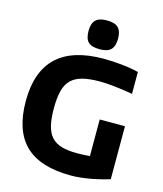

<svg xmlns="http://www.w3.org/2000/svg" viewBox="-142 -1095 1026 1212"><g transform="rotate(15 371.0 -489.5)"><path d="M406 -804Q354 -804 331.5 -825.5Q309 -847 309 -898Q309 -947 331.5 -969.5Q354 -992 406 -992Q458 -992 480 -969Q502 -946 502 -898Q502 -850 480 -827Q458 -804 406 -804ZM438 13Q236 13 138.5 -81Q41 -175 41 -369Q41 -753 448 -753Q505 -753 567.5 -746.5Q630 -740 677 -728V-585Q606 -597 553.5 -602.5Q501 -608 461 -608Q393 -608 347.5 -596Q302 -584 274.5 -556.5Q247 -529 235.5 -483Q224 -437 224 -369Q224 -303 235 -257.5Q246 -212 271 -184.5Q296 -157 337 -145Q378 -133 439 -133Q456 -133 477.5 -134Q499 -135 522 -137V-376H687V-30Q659 -21 626 -13Q593 -5 559.5 1Q526 7 494.5 10Q463 13 438 13Z"/></g></svg>

Font: Encode Sans Wide
Style: Bold
Weight: 700
Designer: Pablo Impallari, Andres Torresi
Foundry: Pablo Impallari, Andres Torresi
Version: Version 1.000; ttfautohint (v1.00) -l 8 -r 50 -G 200 -x 14 -